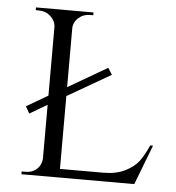

<svg xmlns="http://www.w3.org/2000/svg" viewBox="-47 -644 630 688"><g transform="rotate(5 268.0 -300.0)"><path d="M69 -10Q102 -10 119 -36Q126 -48 127 -63V-256L64 -219L50 -244L127 -289V-536Q126 -558 108.5 -574Q91 -590 67 -590H55V-600H262V-590H250Q226 -590 208.5 -574Q191 -558 191 -536V-325L332 -407L347 -383L191 -293V-31H347Q393 -31 425 -47Q457 -63 473.5 -85Q490 -107 506 -143H516L461 0H55V-10Z"/></g></svg>

Font: Cinzel
Style: Regular
Weight: 400
Designer: Natanael Gama
Version: Version 1.001;PS 001.001;hotconv 1.0.56;makeotf.lib2.0.21325